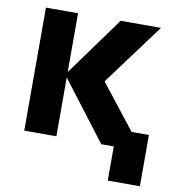

<svg xmlns="http://www.w3.org/2000/svg" viewBox="-79 -610 757 830"><g transform="rotate(10 300.0 -195.0)"><path d="M56 0V-540H197V-282L384 -540H561L361 -270L514 -75H590V150H449V0H394L197 -258V0Z"/></g></svg>

Font: Geist Mono UltraBlack
Style: Regular
Weight: 900
Monospace: yes
Designer: Basement.studio, Andrés Briganti, Mateo Zaragoza
Foundry: Basement.studio, Vercel, Andrés Briganti, Guido Ferreyra, Mateo Zaragoza
Version: Version 1.400; ttfautohint (v1.8.4.7-5d5b)